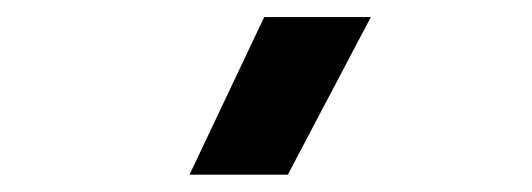

<svg xmlns="http://www.w3.org/2000/svg" viewBox="-20 -815 626 226"><path d="M203.1 -609.4H318.8L416.5 -794.9H291Z"/></svg>

Font: Cascadia Code NF SemiBold
Style: Regular
Weight: 600
Monospace: yes
Designer: Aaron Bell
Foundry: Saja Typeworks
Version: Version 2404.023